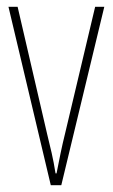

<svg xmlns="http://www.w3.org/2000/svg" viewBox="-20 -547 333 567"><path d="M130 0 5 -527H32L119 -152Q126 -124 132.5 -95.5Q139 -67 144 -35H147Q153 -66 159 -95Q165 -124 172 -152L261 -527H288L161 0Z"/></svg>

Font: Noto Sans Hebrew ExtraCondensed Thin
Style: Regular
Weight: 100
Width: 2
Designer: Monotype Design Team
Foundry: Monotype Imaging Inc.
Version: Version 2.004; ttfautohint (v1.8.4.7-5d5b)